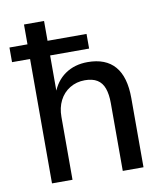

<svg xmlns="http://www.w3.org/2000/svg" viewBox="-80 -772 726 839"><g transform="rotate(-10 283.0 -352.5)"><path d="M83 0V-552H3V-617H83V-705H172V-617H345V-552H172V-383H167Q186 -437 228 -466Q270 -495 328 -495Q408 -495 448.5 -448Q489 -401 489 -307V0H397V-301Q397 -340 387.5 -366.5Q378 -393 357 -406Q336 -419 302 -419Q265 -419 235.5 -401Q206 -383 190 -351.5Q174 -320 174 -279V0Z"/></g></svg>

Font: Nunito Sans 10pt SemiCondensed Medium
Style: Regular
Weight: 500
Width: 4
Designer: Vernon Adams
Foundry: Vernon Adams
Version: Version 3.101;gftools[0.9.27]